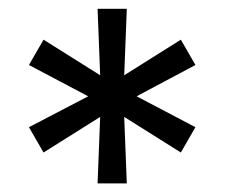

<svg xmlns="http://www.w3.org/2000/svg" viewBox="-20 -727 511 437"><path d="M202.1 -309.6 208 -460.9 79.1 -379.9 45.9 -437.5 180.7 -507.8 45.9 -579.1 79.1 -636.7 208 -555.7 202.1 -707H268.6L262.7 -555.7L391.6 -636.7L424.8 -579.1L291 -507.8L424.8 -437.5L391.6 -379.9L262.7 -460.9L268.6 -309.6Z"/></svg>

Font: Pretendard
Style: Regular
Weight: 400
Designer: Base glyphs from Inter by Rasmus Andersson; Hangeul glyphs from Noto Sans CJK(Source Han Sans) by Jang Soo-young and Kan
Foundry: Kil Hyung-jin
Version: Version 1.309